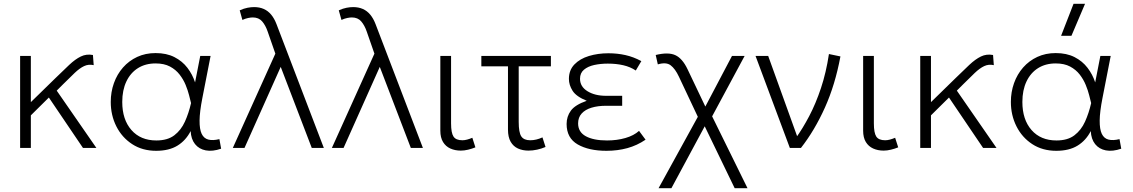

<svg xmlns="http://www.w3.org/2000/svg" viewBox="-20 -772 5912 1002"><path d="M85 0V-480H141V-239L268 -363Q309 -403 340.8 -433Q372.5 -463 401.8 -477.2Q431 -491.5 465 -485L469 -432Q442 -438 418.8 -427Q395.5 -416 369.8 -391.5Q344 -367 309 -332L276 -299L483 0H413L235 -263L141 -170V0Z M795 15Q723 15 669.8 -19.8Q616.5 -54.5 587.2 -112.5Q558 -170.5 558 -240Q558 -292 574.5 -338.2Q591 -384.5 622 -419.8Q653 -455 696 -475Q739 -495 792 -495Q849 -495 890.2 -474Q931.5 -453 958 -418.2Q984.5 -383.5 998 -342L1025 -480H1079L1036 -260Q1022 -189 1021.5 -143.2Q1021 -97.5 1032.5 -73.5Q1044 -49.5 1067.5 -43.5Q1091 -37.5 1125 -46L1134 4Q1089 19.5 1053.8 12.8Q1018.5 6 997.8 -20Q977 -46 975 -88Q949.5 -38.5 905.8 -11.8Q862 15 795 15ZM796 -39Q854.5 -39 889.8 -66Q925 -93 945 -137.2Q965 -181.5 977 -234Q973 -249.5 966.8 -274.8Q960.5 -300 948.8 -328.8Q937 -357.5 917.2 -383Q897.5 -408.5 867 -424.8Q836.5 -441 792 -441Q739 -441 700 -416.5Q661 -392 639.5 -346.8Q618 -301.5 618 -240Q618 -148 665.8 -93.5Q713.5 -39 796 -39Z M1195 0 1417 -492 1377 -607Q1366 -639.5 1348.2 -660.2Q1330.5 -681 1299 -681Q1289.5 -681 1275.5 -678.2Q1261.5 -675.5 1245 -668L1231 -718Q1253 -728 1271.8 -731.5Q1290.5 -735 1306 -735Q1334.5 -735 1356.5 -725.2Q1378.5 -715.5 1395 -695.8Q1411.5 -676 1423 -646L1670 0H1607L1445 -423L1256 0Z M1712 0 1934 -492 1894 -607Q1883 -639.5 1865.2 -660.2Q1847.5 -681 1816 -681Q1806.5 -681 1792.5 -678.2Q1778.5 -675.5 1762 -668L1748 -718Q1770 -728 1788.8 -731.5Q1807.5 -735 1823 -735Q1851.5 -735 1873.5 -725.2Q1895.5 -715.5 1912 -695.8Q1928.5 -676 1940 -646L2187 0H2124L1962 -423L1773 0Z M2385 14Q2354.5 14 2330.2 3Q2306 -8 2292 -31Q2278 -54 2278 -90V-480H2334V-128Q2334 -78.5 2346.8 -59.2Q2359.5 -40 2393 -40Q2404.5 -40 2417.8 -43.5Q2431 -47 2445 -53L2461 -3Q2442.5 4.5 2422.8 9.2Q2403 14 2385 14Z M2738 14Q2707.5 14 2683.2 3Q2659 -8 2645 -32.2Q2631 -56.5 2631 -96V-426H2492V-480H2855V-426H2687V-136Q2687 -80.5 2700.5 -60.2Q2714 -40 2747 -40Q2763 -40 2778.8 -43.8Q2794.5 -47.5 2811 -55L2827 -5Q2806 4 2783 9Q2760 14 2738 14Z M3145 15Q3053 15 2995 -18.2Q2937 -51.5 2937 -125Q2937 -164 2959.2 -194.5Q2981.5 -225 3042 -246Q2987.5 -268 2968.2 -298.2Q2949 -328.5 2949 -360Q2949 -406 2977.8 -435.8Q3006.5 -465.5 3053.5 -479.8Q3100.5 -494 3155 -494Q3201.5 -494 3244 -484.5Q3286.5 -475 3327 -453L3298 -404Q3269.5 -423 3233 -431.5Q3196.5 -440 3152 -440Q3114 -440 3081 -432.8Q3048 -425.5 3027.5 -408.2Q3007 -391 3007 -361Q3007 -320 3045.8 -296Q3084.5 -272 3143 -272H3227V-220H3143Q3100 -220 3067 -210Q3034 -200 3015.5 -179.5Q2997 -159 2997 -128Q2997 -83 3037.2 -61Q3077.5 -39 3148 -39Q3200 -39 3244 -51.8Q3288 -64.5 3315 -89L3349 -43Q3305 -13 3254.2 1Q3203.5 15 3145 15Z M3417 210 3637 -190 3630 -145 3523 -372Q3503.5 -413.5 3480 -431.2Q3456.5 -449 3413 -436L3402 -485Q3467.5 -501 3504.2 -484.2Q3541 -467.5 3568 -411L3669 -199H3652L3800 -480H3866L3682 -138L3688 -182L3881 210H3814L3649 -131L3667 -130L3484 210Z M4102 0 3923 -480H3989L4148.5 -37.5L4132.5 -50.5Q4169 -101 4203.2 -166.2Q4237.5 -231.5 4264.5 -312.5Q4291.5 -393.5 4306 -490L4366 -477.5Q4338.5 -329.5 4285 -210.5Q4231.5 -91.5 4160 0Z M4591.5 14Q4561 14 4536.8 3Q4512.5 -8 4498.5 -31Q4484.5 -54 4484.5 -90V-480H4540.5V-128Q4540.5 -78.5 4553.2 -59.2Q4566 -40 4599.5 -40Q4611 -40 4624.2 -43.5Q4637.5 -47 4651.5 -53L4667.5 -3Q4649 4.5 4629.2 9.2Q4609.5 14 4591.5 14Z M4782.5 0V-480H4838.5V-239L4965.5 -363Q5006.5 -403 5038.2 -433Q5070 -463 5099.2 -477.2Q5128.5 -491.5 5162.5 -485L5166.5 -432Q5139.5 -438 5116.2 -427Q5093 -416 5067.2 -391.5Q5041.5 -367 5006.5 -332L4973.5 -299L5180.5 0H5110.5L4932.5 -263L4838.5 -170V0Z M5492.5 15Q5420.5 15 5367.2 -19.8Q5314 -54.5 5284.8 -112.5Q5255.5 -170.5 5255.5 -240Q5255.5 -292 5272 -338.2Q5288.5 -384.5 5319.5 -419.8Q5350.5 -455 5393.5 -475Q5436.5 -495 5489.5 -495Q5546.5 -495 5587.8 -474Q5629 -453 5655.5 -418.2Q5682 -383.5 5695.5 -342L5722.5 -480H5776.5L5733.5 -260Q5719.5 -189 5719 -143.2Q5718.5 -97.5 5730 -73.5Q5741.5 -49.5 5765 -43.5Q5788.5 -37.5 5822.5 -46L5831.5 4Q5786.5 19.5 5751.2 12.8Q5716 6 5695.2 -20Q5674.5 -46 5672.5 -88Q5647 -38.5 5603.2 -11.8Q5559.5 15 5492.5 15ZM5493.5 -39Q5552 -39 5587.2 -66Q5622.5 -93 5642.5 -137.2Q5662.5 -181.5 5674.5 -234Q5670.5 -249.5 5664.2 -274.8Q5658 -300 5646.2 -328.8Q5634.5 -357.5 5614.8 -383Q5595 -408.5 5564.5 -424.8Q5534 -441 5489.5 -441Q5436.5 -441 5397.5 -416.5Q5358.5 -392 5337 -346.8Q5315.5 -301.5 5315.5 -240Q5315.5 -148 5363.2 -93.5Q5411 -39 5493.5 -39ZM5517.5 -585 5582.5 -752H5642.5L5571.5 -585Z"/></svg>

Font: Geologica Roman Thin
Style: Regular
Weight: 250
Designer: Sindre Bremnes, Frode Helland
Foundry: Monokrom Skriftforlag AS
Version: Version 1.010;gftools[0.9.28]